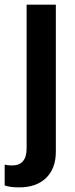

<svg xmlns="http://www.w3.org/2000/svg" viewBox="-20 -645 321 821"><path d="M62.5 156.2Q21.5 156.2 0 147.9V59.1Q17.1 62.5 31.2 62.5Q93.8 62.5 93.8 -10.3V-625H218.8V3.4Q218.8 75.7 177 116Q135.3 156.2 62.5 156.2Z"/></svg>

Font: Oswald-Regular
Style: Regular
Weight: 400
Designer: vernon adams
Foundry: vernon adams
Version: Version 2.002; ttfautohint (v0.92.18-e454-dirty) -l 8 -r 50 